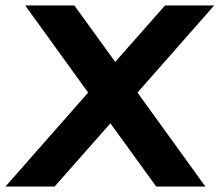

<svg xmlns="http://www.w3.org/2000/svg" viewBox="-106 -683 804 703"><path d="M397.4 -344 646 0H466L298.2 -231.5L94 0H-86L216.7 -344L-13.8 -663H166.2L315.9 -456.4L498.2 -663H678.2Z"/></svg>

Font: Poland Can Into
Style: Of Regular
Weight: 500
Foundry: Cannot Into Space Fonts
Version: Version 1.01